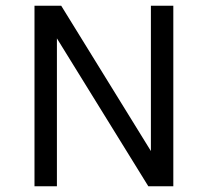

<svg xmlns="http://www.w3.org/2000/svg" viewBox="-20 -648 724 668"><path d="M583 0H496L178 -514.5V0H100V-628H193L505 -122.5V-628H583Z"/></svg>

Font: Betina Sans
Style: Regular
Weight: 400
Designer: Jonathan Pinhorn (font) & Cristiano Sobral (main changes)
Version: Version 2.001;April 28, 2021;FontCreator 13.0.0.2655 32-bit;